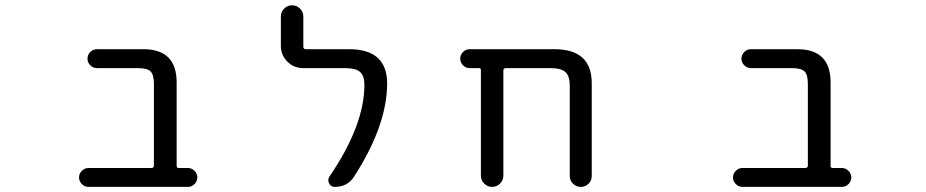

<svg xmlns="http://www.w3.org/2000/svg" viewBox="-20 -735 3540 734"><path d="M568.4 -414.1Q568.4 -449.2 555.7 -461.9Q543 -474.6 506.8 -474.6H350.6Q335.9 -474.6 325.2 -485.4Q314.5 -496.1 314.5 -510.7Q314.5 -525.4 325.2 -536.1Q335.9 -546.9 350.6 -546.9H528.3Q655.3 -546.9 655.3 -419.9V-100.6Q655.3 -92.8 663.1 -92.8H698.2Q712.9 -92.8 723.6 -82Q734.4 -71.3 734.4 -56.6Q734.4 -42 723.6 -31.2Q712.9 -20.5 698.2 -20.5H318.4Q303.7 -20.5 293 -31.2Q282.2 -42 282.2 -56.6Q282.2 -71.3 293 -82Q303.7 -92.8 318.4 -92.8H558.6Q568.4 -92.8 568.4 -102.5Z M1315.4 -546.9Q1459 -546.9 1460 -417Q1460 -255.9 1334 -60.5Q1308.6 -20.5 1259.8 -20.5Q1245.1 -20.5 1238.3 -33.7Q1231.4 -46.9 1239.3 -59.6Q1373 -255.9 1373 -410.2Q1373 -445.3 1356.4 -460Q1339.8 -474.6 1299.8 -474.6H1138.7Q1103.5 -474.6 1078.6 -499.5Q1053.7 -524.4 1053.7 -559.6V-671.9Q1053.7 -689.5 1066.4 -702.1Q1079.1 -714.8 1096.7 -714.8Q1114.3 -714.8 1127 -702.1Q1139.6 -689.5 1139.6 -671.9V-556.6Q1139.6 -546.9 1149.4 -546.9Z M2158.2 -407.2Q2158.2 -444.3 2141.6 -459.5Q2125 -474.6 2085 -474.6H1914.1Q1904.3 -474.6 1904.3 -464.8V-63.5Q1904.3 -45.9 1891.6 -33.2Q1878.9 -20.5 1861.3 -20.5Q1843.8 -20.5 1831.1 -33.2Q1818.4 -45.9 1818.4 -63.5V-466.8Q1818.4 -474.6 1810.5 -474.6H1775.4Q1760.7 -474.6 1750 -485.4Q1739.3 -496.1 1739.3 -510.7Q1739.3 -525.4 1750 -536.1Q1760.7 -546.9 1775.4 -546.9H2099.6Q2242.2 -546.9 2242.2 -417V-62.5Q2242.2 -44.9 2230 -32.7Q2217.8 -20.5 2200.2 -20.5Q2182.6 -20.5 2170.4 -32.7Q2158.2 -44.9 2158.2 -62.5Z M3068.4 -414.1Q3068.4 -449.2 3055.7 -461.9Q3043 -474.6 3006.8 -474.6H2850.6Q2835.9 -474.6 2825.2 -485.4Q2814.5 -496.1 2814.5 -510.7Q2814.5 -525.4 2825.2 -536.1Q2835.9 -546.9 2850.6 -546.9H3028.3Q3155.3 -546.9 3155.3 -419.9V-100.6Q3155.3 -92.8 3163.1 -92.8H3198.2Q3212.9 -92.8 3223.6 -82Q3234.4 -71.3 3234.4 -56.6Q3234.4 -42 3223.6 -31.2Q3212.9 -20.5 3198.2 -20.5H2818.4Q2803.7 -20.5 2793 -31.2Q2782.2 -42 2782.2 -56.6Q2782.2 -71.3 2793 -82Q2803.7 -92.8 2818.4 -92.8H3058.6Q3068.4 -92.8 3068.4 -102.5Z"/></svg>

Font: Rounded-X Mgen+ 2m regular
Style: Regular
Weight: 400
Designer: [Source Han Sans]
Ryoko NISHIZUKA  (kana & ideographs); Paul D. Hunt (Latin, Greek & Cyrillic); Wenlong ZHANG  (bopomofo
Version: Version 1.059.20150602